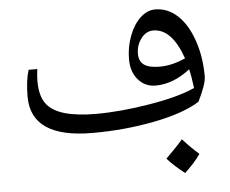

<svg xmlns="http://www.w3.org/2000/svg" viewBox="-54 -620 1107 924"><g transform="rotate(-5 499.0 -157.5)"><path d="M377 9.8Q80.1 9.8 80.1 -190.9Q80.1 -268.1 96.2 -319.8H138.2Q133.8 -287.1 133.8 -262.2Q133.8 -190.4 161.9 -152.6Q189.9 -114.7 250.5 -97.4Q311 -80.1 401.9 -80.1Q518.6 -80.1 660.4 -103.5Q802.2 -127 881.8 -163.1Q875 -218.8 866.2 -254.9Q783.7 -190.9 699.2 -190.9Q647.9 -190.9 615 -229Q582 -267.1 582 -328.1Q582 -386.2 602.1 -439.7Q622.1 -493.2 655.8 -524.7Q689.5 -556.2 728 -556.2Q787.1 -556.2 834.5 -513.4Q881.8 -470.7 909.9 -390.4Q938 -310.1 938 -214.8Q938 -177.2 897 -95.2Q819.3 -46.4 676.3 -18.3Q533.2 9.8 377 9.8ZM727.1 -279.8Q785.2 -279.8 851.1 -309.1Q799.8 -456.1 710 -456.1Q674.8 -456.1 650.9 -423.8Q627 -391.6 627 -351.1Q627 -314 651.1 -296.9Q675.3 -279.8 727.1 -279.8ZM879.9 154.8Q855 192.4 803.7 240.7Q751.5 200.2 719.7 164.1Q772 112.8 801.8 77.6Q842.3 122.1 879.9 154.8Z"/></g></svg>

Font: Droid Arabic Naskh Colored
Style: Regular
Weight: 400
Designer: Pascal Zoghbi
Foundry: Ascender Corporation
Version: Version 1.00